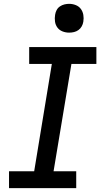

<svg xmlns="http://www.w3.org/2000/svg" viewBox="-20 -980 540 1000"><path d="M27 0V-88H158L250 -647H132V-735H482V-647H352L259 -88H377V0ZM340 -810Q322 -810 305.5 -816.5Q289 -823 279 -836.5Q269 -850 266.5 -867.5Q264 -885 267 -903Q269 -916 275 -927.5Q281 -939 292 -946.5Q303 -954 315.5 -957Q328 -960 340 -960Q358 -960 374.5 -953.5Q391 -947 401 -933.5Q411 -920 414 -902.5Q417 -885 414 -867Q412 -854 405.5 -842.5Q399 -831 388.5 -823.5Q378 -816 365.5 -813Q353 -810 340 -810Z"/></svg>

Font: Iosevka Slab Semibold Oblique
Style: Regular
Weight: 600
Italic angle: -9°
Monospace: yes
Designer: Belleve Invis
Foundry: Belleve Invis
Version: Version 11.1.1; ttfautohint (v1.8.3)